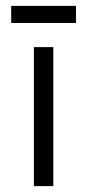

<svg xmlns="http://www.w3.org/2000/svg" viewBox="-20 -632 296 652"><path d="M95 0V-472H161V0ZM18 -554V-612H238V-554Z"/></svg>

Font: Lil Grotesk
Style: Regular
Weight: 400
Designer: Bastien Sozeau
Foundry: NBR — Bastien Sozeau
Version: Version 4.002; ttfautohint (v1.8.4.7-5d5b)